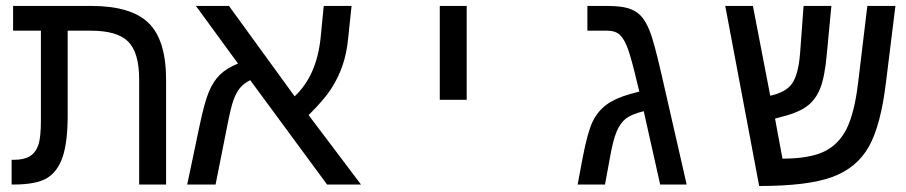

<svg xmlns="http://www.w3.org/2000/svg" viewBox="-20 -619 3040 644"><path d="M117.2 -516.1H23.9V-599.1H285.2Q419.9 -599.1 478.5 -541.7Q537.1 -484.4 537.1 -351.1V0H446.8V-352.1Q446.8 -441.9 410.4 -479Q374 -516.1 284.2 -516.1H207V-231.9Q207 -143.1 190.4 -93.5Q173.8 -43.9 138.2 -22Q102.5 0 23.9 0H19V-83H26.9Q60.5 -83 80.1 -95Q99.6 -106.9 108.4 -132.3Q117.2 -157.7 117.2 -213.9Z M637.2 -599.1H748L968.3 -295.9Q1041.5 -364.3 1055.2 -490.2L1065.9 -599.1H1159.2L1147.9 -492.2Q1143.1 -439.9 1128.4 -397.9Q1113.8 -356 1089.6 -319.3Q1065.4 -282.7 1015.1 -232.9L1190.9 0H1077.1L819.3 -350.1Q798.3 -339.8 785.4 -324.5Q772.5 -309.1 763.4 -284.2Q754.4 -259.3 742.2 -196.8L703.1 0H607.9L648.9 -194.8Q665.5 -275.4 680.7 -311.3Q695.8 -347.2 718.3 -368.9Q740.7 -390.6 778.3 -405.8Z M1455.1 -599.1H1545.4V-284.2H1455.1Z M2013.2 -599.1Q2060.5 -599.1 2086.2 -591.6Q2111.8 -584 2128.4 -567.1Q2145 -550.3 2158.9 -516.1Q2172.9 -481.9 2198.2 -372.1L2283.2 0H2194.3L2139.2 -246.1Q2098.1 -235.8 2079.3 -221.2Q2060.5 -206.5 2048.3 -177.7Q2036.1 -148.9 2025.4 -87.9L2009.3 0H1917.5L1934.1 -88.9Q1951.2 -177.7 1968.3 -212.2Q1985.4 -246.6 2014.2 -267.8Q2043 -289.1 2092.3 -303.2L2124.5 -312L2118.2 -336.9Q2098.1 -422.4 2085.9 -455.6Q2073.7 -488.8 2058.8 -502.4Q2043.9 -516.1 2016.1 -516.1H1950.2V-599.1Z M2563.5 -297.9Q2616.7 -309.6 2637.2 -339.4Q2657.7 -369.1 2663.6 -439.9L2675.3 -599.1H2768.6L2753.4 -439Q2746.6 -361.8 2731.2 -322.8Q2715.8 -283.7 2685.1 -261.5Q2654.3 -239.3 2590.3 -224.1L2579.6 -221.2L2604.5 -86.9Q2694.3 -86.9 2743.7 -110.4Q2793 -133.8 2819.6 -187Q2846.2 -240.2 2858.4 -342.8L2889.2 -599.1H2983.4L2952.1 -346.2Q2934.6 -198.7 2894.3 -127.2Q2854 -55.7 2771.7 -25.4Q2689.5 4.9 2526.4 4.9L2412.6 -599.1H2505.4Z"/></svg>

Font: Courier New
Style: Regular
Weight: 400
Designer: Steve Matteson
Foundry: Ascender Corporation
Version: Version 2.00.3